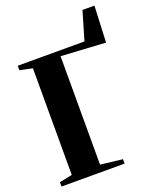

<svg xmlns="http://www.w3.org/2000/svg" viewBox="-165 -1014 905 1110"><g transform="rotate(-20 287.0 -459.0)"><path d="M17.5 0V-27L96 -43V-699L18.5 -715.5V-743H429L480.5 -918H554L544 -694L270 -710V-43L405.5 -27V0Z"/></g></svg>

Font: Merriweather 120pt ExtraBold
Style: Regular
Weight: 800
Version: Version 2.100